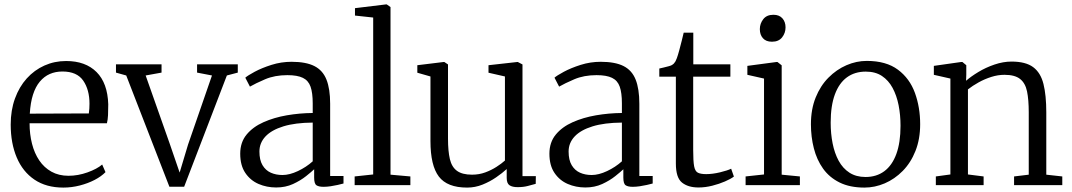

<svg xmlns="http://www.w3.org/2000/svg" viewBox="-20 -839 4858 870"><path d="M267 11Q189.5 11 136.2 -25Q83 -61 55.8 -125.5Q28.5 -190 28.5 -274.5Q28.5 -339.5 47.8 -392.5Q67 -445.5 101.2 -483.5Q135.5 -521.5 181.2 -542Q227 -562.5 279.5 -562.5Q367.5 -562.5 417.5 -512.5Q467.5 -462.5 470.5 -366.5Q470.5 -338 469.5 -317.2Q468.5 -296.5 464.5 -280.5H114Q114 -231 125 -187.8Q136 -144.5 158 -112Q180 -79.5 213.2 -61Q246.5 -42.5 290.5 -42.5Q333.5 -42.5 376.8 -58Q420 -73.5 443 -93.5L458 -59Q439 -39.5 408.8 -23.8Q378.5 -8 341.5 1.5Q304.5 11 267 11ZM115 -324 382.5 -325Q384 -333.5 384.8 -346.8Q385.5 -360 385.5 -369Q385.5 -432.5 357 -473.8Q328.5 -515 263 -515Q231.5 -515 205.8 -503.8Q180 -492.5 160.5 -469.2Q141 -446 129.5 -410Q118 -374 115 -324Z M747.5 7 552 -497 505.5 -510V-547.5H712V-510L640 -497L749 -188L794 -57L832 -183.5L940.5 -497L873 -510V-547.5H1057.5V-510L1008 -497L814.5 7Z M1231.5 10.5Q1188.5 10.5 1151.5 -5.5Q1114.5 -21.5 1091.5 -55.5Q1068.5 -89.5 1068.5 -142.5Q1068.5 -194 1097.2 -229Q1126 -264 1173.8 -285.2Q1221.5 -306.5 1279.5 -316.5Q1337.5 -326.5 1397 -327V-370.5Q1397 -418.5 1387.2 -446.2Q1377.5 -474 1352.5 -486.2Q1327.5 -498.5 1282 -498.5Q1225 -498.5 1181.2 -479.8Q1137.5 -461 1112.5 -446.5L1091.5 -487Q1102 -496.5 1134 -513.8Q1166 -531 1210 -545Q1254 -559 1301 -559Q1366 -559 1404.2 -539.8Q1442.5 -520.5 1459.2 -478.5Q1476 -436.5 1476 -369V-41.5H1536.5V-7.5Q1525.5 -4.5 1510.2 -1Q1495 2.5 1478 5Q1461 7.5 1446 7.5Q1424.5 7.5 1414 0.5Q1403.5 -6.5 1403.5 -34.5V-72Q1391.5 -60.5 1366.8 -40.8Q1342 -21 1307.8 -5.2Q1273.5 10.5 1231.5 10.5ZM1260 -46Q1292 -46 1329.8 -63.8Q1367.5 -81.5 1397 -108V-283.5Q1318 -283 1264.2 -266.5Q1210.5 -250 1183 -220.8Q1155.5 -191.5 1155.5 -152.5Q1155.5 -114 1169.5 -90.5Q1183.5 -67 1207 -56.5Q1230.5 -46 1260 -46Z M1671 -48.5V-759.5L1588.5 -768.5V-802L1728.5 -819H1732.5L1749.5 -807V-47.5L1839.5 -39.5V0H1587V-39.5Z M2325.5 9Q2301.5 9 2288.8 0.5Q2276 -8 2276 -33V-73Q2256.5 -55 2228.2 -35.5Q2200 -16 2166.5 -2.5Q2133 11 2096.5 11Q2006.5 11 1968.5 -39Q1930.5 -89 1930.5 -200V-492.5L1871 -509.5V-543.5L1989.5 -558H1993.5L2010 -547V-210.5Q2010 -154 2018.5 -118Q2027 -82 2050.8 -64.8Q2074.5 -47.5 2119 -47.5Q2151 -47.5 2178.8 -57.8Q2206.5 -68 2229.5 -82.8Q2252.5 -97.5 2268 -111.5V-492.5L2193.5 -509.5V-543.5L2323 -558H2326.5L2347.5 -547V-41H2408L2407.5 -6Q2391 -1.5 2371.2 3.8Q2351.5 9 2325.5 9Z M2632.5 10.5Q2589.5 10.5 2552.5 -5.5Q2515.5 -21.5 2492.5 -55.5Q2469.5 -89.5 2469.5 -142.5Q2469.5 -194 2498.2 -229Q2527 -264 2574.8 -285.2Q2622.5 -306.5 2680.5 -316.5Q2738.5 -326.5 2798 -327V-370.5Q2798 -418.5 2788.2 -446.2Q2778.5 -474 2753.5 -486.2Q2728.5 -498.5 2683 -498.5Q2626 -498.5 2582.2 -479.8Q2538.5 -461 2513.5 -446.5L2492.5 -487Q2503 -496.5 2535 -513.8Q2567 -531 2611 -545Q2655 -559 2702 -559Q2767 -559 2805.2 -539.8Q2843.5 -520.5 2860.2 -478.5Q2877 -436.5 2877 -369V-41.5H2937.5V-7.5Q2926.5 -4.5 2911.2 -1Q2896 2.5 2879 5Q2862 7.5 2847 7.5Q2825.5 7.5 2815 0.5Q2804.5 -6.5 2804.5 -34.5V-72Q2792.5 -60.5 2767.8 -40.8Q2743 -21 2708.8 -5.2Q2674.5 10.5 2632.5 10.5ZM2661 -46Q2693 -46 2730.8 -63.8Q2768.5 -81.5 2798 -108V-283.5Q2719 -283 2665.2 -266.5Q2611.5 -250 2584 -220.8Q2556.5 -191.5 2556.5 -152.5Q2556.5 -114 2570.5 -90.5Q2584.5 -67 2608 -56.5Q2631.5 -46 2661 -46Z M3145 10.5Q3098 10.5 3070.2 -11.8Q3042.5 -34 3042.5 -98V-491.5H2967.5V-528.5Q2976 -530.5 2987.8 -533.2Q2999.5 -536 3009.8 -538.8Q3020 -541.5 3024 -544Q3030 -547.5 3033.8 -551.5Q3037.5 -555.5 3040.8 -561.2Q3044 -567 3047 -575.5Q3051.5 -587.5 3057.8 -610.8Q3064 -634 3069.8 -657Q3075.5 -680 3078 -691H3121.5V-547.5H3289.5V-491.5H3121V-159.5Q3121 -109 3125.2 -86Q3129.5 -63 3142.2 -56.5Q3155 -50 3180 -50Q3208.5 -50 3242.8 -58.2Q3277 -66.5 3293 -74.5L3305.5 -39Q3291 -28 3265 -16.8Q3239 -5.5 3207.5 2.5Q3176 10.5 3145 10.5Z M3358.5 0V-39.5L3442 -48.5V-483L3366.5 -500V-540.5L3498 -558H3503L3522 -543V-47.5L3604.5 -39.5V0ZM3477.5 -650Q3451 -650 3437 -665.8Q3423 -681.5 3423 -707Q3423 -732 3438.5 -752Q3454 -772 3484 -772H3485Q3511 -772 3525.2 -756Q3539.5 -740 3539.5 -715Q3539.5 -689.5 3524 -669.8Q3508.5 -650 3478.5 -650Z M3654.5 -276Q3654.5 -344 3676 -397.2Q3697.5 -450.5 3734 -487.2Q3770.5 -524 3815.5 -543.5Q3860.5 -563 3907.5 -563Q3995.5 -563 4048.8 -523.2Q4102 -483.5 4125.8 -418Q4149.5 -352.5 4149.5 -276Q4149.5 -208.5 4128.2 -155Q4107 -101.5 4070.5 -64.5Q4034 -27.5 3989 -8.2Q3944 11 3897 11Q3831 11 3784.5 -12Q3738 -35 3709.5 -75Q3681 -115 3667.8 -166.8Q3654.5 -218.5 3654.5 -276ZM3902 -37Q3951.5 -37 3987 -63.2Q4022.5 -89.5 4041.5 -141.2Q4060.5 -193 4060.5 -269Q4060.5 -318 4051.8 -362.2Q4043 -406.5 4024.5 -440.8Q4006 -475 3976.2 -494.8Q3946.5 -514.5 3903 -514.5Q3853 -514.5 3817.5 -488.5Q3782 -462.5 3763 -411Q3744 -359.5 3744 -283Q3744 -233.5 3752.8 -189.2Q3761.5 -145 3780.2 -110.5Q3799 -76 3829.2 -56.5Q3859.5 -37 3902 -37Z M4286.5 -48.5V-483L4211.5 -500V-540.5L4334.5 -558H4341L4358.5 -543.5V-500L4357.5 -473Q4379 -492 4412.8 -512.5Q4446.5 -533 4486.2 -546.5Q4526 -560 4563.5 -560Q4627.5 -560 4661.5 -534.8Q4695.5 -509.5 4708.2 -458.5Q4721 -407.5 4721 -330V-47.5L4793.5 -39.5V0H4575V-39.5L4641.5 -47.5V-330.5Q4641.5 -387 4633.8 -424.8Q4626 -462.5 4602.2 -481.2Q4578.5 -500 4531.5 -500Q4502 -500 4472 -490.5Q4442 -481 4414.5 -465.8Q4387 -450.5 4366 -434V-48.5L4437 -39.5V0H4220.5V-39.5Z"/></svg>

Font: Merriweather 36pt Light
Style: Regular
Weight: 300
Designer: Eben Sorkin
Foundry: Eben Sorkin
Version: Version 2.100